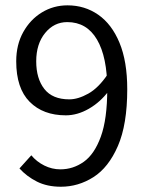

<svg xmlns="http://www.w3.org/2000/svg" viewBox="-20 -690 549 722"><path d="M209 12.2Q157.2 12.2 118.9 -7.1Q80.6 -26.4 53.2 -56.6L97.7 -106Q117.7 -82 146.5 -67.6Q175.3 -53.2 207 -53.2Q254.9 -53.2 294.9 -81.5Q335 -109.9 359.1 -176Q383.3 -242.2 383.3 -354.5Q383.3 -475.6 344.7 -541.3Q306.2 -606.9 232.9 -606.9Q183.1 -606.9 149.7 -565.9Q116.2 -524.9 116.2 -459.5Q116.2 -394.5 146.7 -355.5Q177.2 -316.4 240.7 -316.4Q273.4 -316.4 312 -337.9Q350.6 -359.4 385.3 -411.1L388.2 -347.2Q356.9 -305.7 314 -281Q271 -256.3 227.5 -256.3Q142.1 -256.3 91.6 -307.1Q41 -357.9 41 -459.5Q41 -522 67.4 -569.3Q93.8 -616.7 137.5 -643.3Q181.2 -669.9 233.9 -669.9Q298.8 -669.9 349.6 -634.5Q400.4 -599.1 429.4 -529.1Q458.5 -459 458.5 -354.5Q458.5 -221.7 423.3 -140.9Q388.2 -60.1 331.3 -23.9Q274.4 12.2 209 12.2Z"/></svg>

Font: Akatab
Style: Regular
Weight: 400
Designer: SIL Global
Foundry: SIL Global
Version: Version 4.100